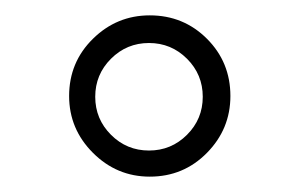

<svg xmlns="http://www.w3.org/2000/svg" viewBox="-20 -790 390 250"><path d="M244 -664Q244 -693 223.5 -713.5Q203 -734 174 -734Q145 -734 124.5 -713.5Q104 -693 104 -664Q104 -635 124.5 -614.5Q145 -594 174 -594Q203 -594 223.5 -614.5Q244 -635 244 -664ZM280 -665Q280 -622 249.5 -591Q219 -560 175 -560Q132 -560 101 -591Q70 -622 70 -665Q70 -709 101 -739.5Q132 -770 175 -770Q219 -770 249.5 -739.5Q280 -709 280 -665Z"/></svg>

Font: Kaisei Opti
Style: Regular
Weight: 400
Designer: Font-Kai, 金井和夫
Foundry: KAZUO KANAI
Version: Version 5.003